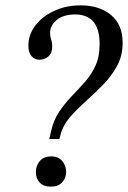

<svg xmlns="http://www.w3.org/2000/svg" viewBox="-20 -689 478 717"><path d="M202 -170H164L170 -196Q180 -241 201.5 -272.5Q223 -304 248.5 -330.5Q274 -357 297.5 -383.5Q321 -410 336.5 -443.5Q352 -477 352 -525Q352 -580 329 -607.5Q306 -635 260 -635Q217 -635 192 -614.5Q167 -594 167 -566Q167 -553 171 -541.5Q175 -530 175 -515Q175 -490 160.5 -478Q146 -466 128 -466Q109 -466 97.5 -479.5Q86 -493 86 -519Q86 -559 111.5 -593Q137 -627 181.5 -648Q226 -669 281 -669Q351 -669 394.5 -633Q438 -597 438 -529Q438 -481 417 -442.5Q396 -404 364.5 -372Q333 -340 300 -310.5Q267 -281 241 -251Q215 -221 206 -186ZM170 8Q142 8 128 -7.5Q114 -23 114 -46Q114 -71 129 -88Q144 -105 171 -105Q198 -105 212.5 -87.5Q227 -70 227 -47Q227 -25 212.5 -8.5Q198 8 170 8Z"/></svg>

Font: STIX Two Text
Style: Italic
Weight: 400
Italic angle: -12°
Designer: Ross Mills, John Hudson & Paul Hanslow, Tiro Typeworks Ltd; with prior portions MicroPress Inc. and Coen Hoffman, Elsevi
Foundry: Tiro Typeworks Ltd
Version: Version 2.13 b171